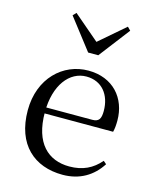

<svg xmlns="http://www.w3.org/2000/svg" viewBox="-120 -879 788 975"><g transform="rotate(15 273.5 -392.0)"><path d="M303.3 14.6C393 14.6 460 -26.3 503.6 -94.3L487.7 -108.1C446.8 -60.3 395.7 -35 325.5 -35C214.4 -35 134.9 -106.4 134.9 -268.7C134.9 -413.6 204.8 -498.8 292.6 -498.8C374.3 -498.8 422.3 -437.4 422.3 -352.3C422.3 -311.7 412.3 -294.2 377.3 -294.2H86.6V-262.9H495.4C499.7 -278.8 501.7 -298.9 501.7 -323.2C501.7 -440.7 424.6 -530.6 294.9 -530.6C162.1 -530.6 48.4 -425.5 48.4 -256.8C48.4 -76.2 154.8 14.6 303.3 14.6ZM159.7 -797.8 143.5 -780.9 268.8 -618.7H322L446.4 -780.9L429.9 -797.8L268.1 -658.4H322.8Z"/></g></svg>

Font: Source Han Serif CN VF
Style: Regular
Weight: 250
Designer: Ryoko NISHIZUKA 西塚涼子 (kana & ideographs); Frank Grießhammer (Latin, Greek & Cyrillic); Wenlong ZHANG 张文龙 (bopomofo); San
Foundry: Adobe
Version: Version 2.002;hotconv 1.1.0;makeotfexe 2.6.0